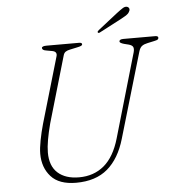

<svg xmlns="http://www.w3.org/2000/svg" viewBox="-58 -917 896 985"><g transform="rotate(-5 389.5 -424.5)"><path d="M521 -195 646.5 -627.5Q651 -644.5 646.8 -654Q642.5 -663.5 625 -668.5L601 -674.5Q578.5 -681 578.5 -688.5Q578.5 -700 600 -700H762.5Q779 -700 779 -691Q779 -685 775.2 -681.8Q771.5 -678.5 756.5 -675.5L722 -668Q704 -664.5 692.8 -656.5Q681.5 -648.5 675.5 -627.5L547 -190.5Q518 -90.5 456.8 -38.2Q395.5 14 294.5 14Q207 14 165.2 -32.5Q123.5 -79 123.5 -150Q123.5 -178 131.5 -219.5Q139.5 -261 151 -301.5L250 -640Q258 -665 230.5 -670L200 -675.5Q179.5 -678.5 179.5 -690Q179.5 -700 205 -700H371Q386.5 -700 386.5 -691.5Q386.5 -686.5 380.5 -683.5Q374.5 -680.5 359.5 -677.5L322.5 -669.5Q309 -667 300 -661.2Q291 -655.5 287.5 -642.5L188 -301Q176 -255.5 169.5 -218.2Q163 -181 163 -152.5Q163 -83.5 202.5 -48Q242 -12.5 312 -12.5Q388 -12.5 441 -57Q494 -101.5 521 -195ZM578.5 -835Q598 -850 610.8 -858Q623.5 -866 634.5 -862Q642.5 -858.5 644 -851Q645.5 -843.5 640 -835.5Q635 -826 623.8 -818.8Q612.5 -811.5 598 -804L482.5 -743.5Q475 -739.5 472 -744.5Q470 -747 472.5 -750.2Q475 -753.5 478.5 -756.5Z"/></g></svg>

Font: Fraunces 9pt S050 Thin
Style: Italic
Weight: 100
Italic angle: -16°
Version: Version 1.000; ttfautohint (v1.8.3)